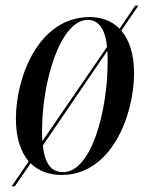

<svg xmlns="http://www.w3.org/2000/svg" viewBox="-20 -606 520 676"><path d="M21 50H32L88 -31C115 -4 153 10 197 10C374 10 452 -203 452 -348C452 -417 435 -466 407 -498L467 -586H456L401 -505C373 -533 336 -546 296 -546C116 -546 36 -335 36 -188C36 -120 53 -71 81 -38ZM128 -143C128 -324 194 -536 289 -536C327 -536 350 -505 357 -441L129 -109C129 -119 128 -131 128 -143ZM202 0C163 0 138 -26 131 -94L358 -427C359 -415 359 -402 359 -389C359 -218 303 0 202 0Z"/></svg>

Font: Noto Serif Display ExtraCondensed Medium
Style: Italic
Weight: 500
Width: 2
Italic angle: -12°
Designer: Monotype Design Team
Foundry: Monotype Imaging Inc.
Version: Version 2.009